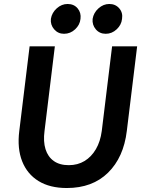

<svg xmlns="http://www.w3.org/2000/svg" viewBox="-20 -934 729 966"><path d="M316 12Q231 12 174 -23Q117 -58 91.5 -122.5Q66 -187 77 -275L129 -701H256L204 -275Q197 -222 209 -183.5Q221 -145 250.5 -124Q280 -103 326 -103Q371 -103 405.5 -124Q440 -145 462.5 -183.5Q485 -222 492 -275L544 -701H670L618 -275Q602 -142 523.5 -65Q445 12 316 12ZM512 -764Q481 -764 462 -786.5Q443 -809 446 -839Q451 -870 475.5 -892Q500 -914 530 -914Q561 -914 580 -892Q599 -870 594 -839Q591 -809 567 -786.5Q543 -764 512 -764ZM302 -764Q272 -764 252.5 -786.5Q233 -809 236 -839Q241 -870 265.5 -892Q290 -914 320 -914Q352 -914 370.5 -892Q389 -870 385 -839Q382 -809 358 -786.5Q334 -764 302 -764Z"/></svg>

Font: Inclusive Sans SemiBold
Style: Italic
Weight: 600
Italic angle: -7°
Designer: Olivia King
Foundry: Olivia King
Version: Version 2.004